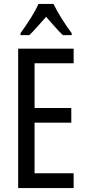

<svg xmlns="http://www.w3.org/2000/svg" viewBox="-20 -963 442 983"><path d="M357 0H73V-714H357V-639H157V-410H345V-335H157V-76H357ZM254 -943Q270 -909 296 -867.5Q322 -826 347 -793V-783H302Q281 -803 260 -827Q239 -851 216 -877Q193 -851 170.5 -825.5Q148 -800 130 -783H85V-793Q112 -830 137.5 -870.5Q163 -911 177 -943Z"/></svg>

Font: Noto Sans Thai ExtCond
Style: Regular
Weight: 400
Width: 2
Designer: Monotype Design Team
Foundry: Monotype Imaging Inc.
Version: Version 2.002; ttfautohint (v1.8.4.7-5d5b)